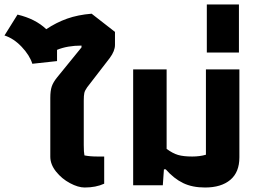

<svg xmlns="http://www.w3.org/2000/svg" viewBox="-45 -825 1150 855"><path d="M179 -127V-389Q179 -421 185.5 -440Q192 -459 209 -480L318 -614V-622Q255 -622 209 -603V-553L99 -541Q87 -579 51.5 -616.5Q16 -654 -25 -667L33 -760Q113 -741 161 -695Q206 -725 254 -742Q302 -759 363 -764L467 -683V-625Q467 -598 444 -567L343 -436Q333 -422 330.5 -411Q328 -400 328 -377V-179Q328 -147 331 -133Q355 -128 390 -128H419V-7Q382 10 332 10Q303 10 266.5 -9.5Q230 -29 204.5 -61Q179 -93 179 -127Z M693 -71H685L680 0H548V-516H697V-162Q724 -142 748 -135Q772 -128 811 -128Q845 -128 872 -136V-516H1021V-124Q1021 -58 980.5 -24Q940 10 868 10Q811 10 770 -10Q729 -30 693 -71Z M876 -805H1019V-591H876Z"/></svg>

Font: Athiti
Style: Bold
Weight: 700
Designer: CadsonDemak Team
Foundry: CadsonDemak
Version: Version 1.033